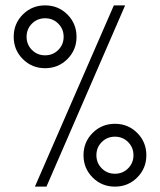

<svg xmlns="http://www.w3.org/2000/svg" viewBox="-20 -695 596 715"><path d="M153 0H110L404 -675H446ZM65 -641Q99 -675 148 -675Q197 -675 231 -641Q265 -607 265 -558Q265 -509 231 -475Q197 -441 148 -441Q99 -441 65 -475Q31 -509 31 -558Q31 -607 65 -641ZM197 -607Q177 -627 148 -627Q119 -627 99 -607Q79 -587 79 -558Q79 -529 99 -509Q119 -489 148 -489Q177 -489 197 -509Q217 -529 217 -558Q217 -587 197 -607ZM325 -200Q359 -234 408 -234Q457 -234 491 -200Q525 -166 525 -117Q525 -68 491 -34Q457 0 408 0Q359 0 325 -34Q291 -68 291 -117Q291 -166 325 -200ZM457 -166Q437 -186 408 -186Q379 -186 359 -166Q339 -146 339 -117Q339 -88 359 -68Q379 -48 408 -48Q437 -48 457 -68Q477 -88 477 -117Q477 -146 457 -166Z"/></svg>

Font: HiLo-Deco
Style: Deco
Weight: 500
Version: Version 001.000